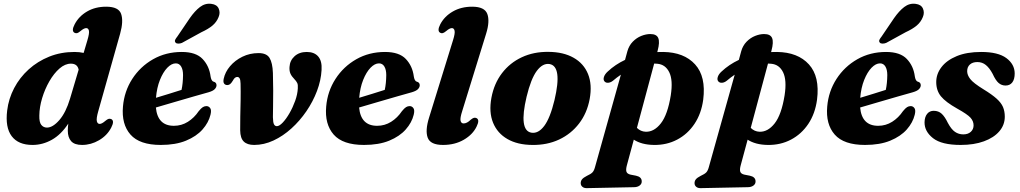

<svg xmlns="http://www.w3.org/2000/svg" viewBox="-20 -755 5406 1018"><path d="M617 -576.5 500.5 -163.5Q490 -126.5 493.5 -112.2Q497 -98 508.5 -98Q520 -98 538.5 -114Q549 -123 556 -124.8Q563 -126.5 570 -123.5Q588.5 -114 569.5 -78Q548 -36.5 505.2 -11.5Q462.5 13.5 415 13.5Q375 13.5 357.2 -6.5Q339.5 -26.5 339.5 -62Q339.5 -79 342 -99.5Q304 -41.5 255 -14Q206 13.5 152.5 13.5Q77 13.5 42 -33Q7 -79.5 18 -169Q25.5 -231.5 55 -287.8Q84.5 -344 132 -387Q179.5 -430 241.2 -454.8Q303 -479.5 375 -479.5Q401.5 -479.5 423.5 -474.5L443.5 -542Q454.5 -578.5 451.5 -592.2Q448.5 -606 437 -606Q425.5 -606 407 -590.5Q396.5 -581.5 389.5 -579.5Q382.5 -577.5 375.5 -581Q357 -590.5 376 -626.5Q398 -668.5 441.5 -694Q485 -719.5 543 -719.5Q609 -719.5 622.2 -681.2Q635.5 -643 617 -576.5ZM188.5 -142.5Q187.5 -107 199 -92.8Q210.5 -78.5 229 -78.5Q260 -78.5 294.8 -118.5Q329.5 -158.5 351.5 -232.5L397 -385.5Q390.5 -417.5 356 -417.5Q325 -417.5 295.5 -391.8Q266 -366 242 -324.5Q218 -283 203.5 -235Q189 -187 188.5 -142.5Z M1096 -146.5Q1086 -105 1053.8 -68.5Q1021.5 -32 966.2 -9.2Q911 13.5 832.5 13.5Q720 13.5 671.8 -41.5Q623.5 -96.5 632 -190.5Q639 -271 681.2 -336.5Q723.5 -402 791.5 -440.8Q859.5 -479.5 944 -479.5Q1019 -479.5 1054.2 -442.2Q1089.5 -405 1096.5 -350Q1098 -339.5 1101.8 -331.8Q1105.5 -324 1112.5 -322Q1128 -318 1128 -303Q1128 -292.5 1119 -282.8Q1110 -273 1086.5 -266Q1057 -258 1008 -243.8Q959 -229.5 904.8 -213.8Q850.5 -198 806.5 -185Q815.5 -88 902 -88Q942.5 -88 976.2 -109.2Q1010 -130.5 1033.5 -165.5Q1046.5 -181.5 1055.5 -187Q1064.5 -192.5 1075 -192.5Q1087.5 -192 1094.8 -181.2Q1102 -170.5 1096 -146.5ZM912 -419Q889.5 -419 867 -395.8Q844.5 -372.5 828 -331.2Q811.5 -290 807 -236.5Q840.5 -246.5 877.5 -258Q914.5 -269.5 942.5 -278.5Q950 -312 950.5 -357Q950.5 -385.5 940.5 -402.2Q930.5 -419 912 -419ZM986.5 -659Q1013 -697 1040.5 -718Q1068 -739 1101 -734.5Q1130 -731 1139.5 -709.5Q1149 -688 1139 -664.5Q1128.5 -638 1106.5 -619.5Q1084.5 -601 1047.5 -584L944.5 -527.5Q934.5 -523.5 924.5 -523.8Q914.5 -524 910.5 -529.5Q905 -536.5 909 -544.5Q913 -552.5 920 -561Z M1253.5 -64Q1253 -95 1254 -137Q1255 -179 1255.8 -224.5Q1256.5 -270 1255.5 -312Q1255 -332 1250.5 -339.5Q1246 -347 1238 -347Q1224.5 -347 1215 -328Q1206.5 -314 1200 -309Q1193.5 -304 1185 -304Q1174 -304 1168.2 -312Q1162.5 -320 1166 -337Q1173.5 -373 1199.8 -404Q1226 -435 1265.2 -454.2Q1304.5 -473.5 1351 -473.5Q1393.5 -473.5 1409.2 -447.8Q1425 -422 1427 -368Q1428.5 -320.5 1428.5 -274Q1428.5 -227.5 1427.8 -190.5Q1427 -153.5 1427 -133.5Q1427.5 -105.5 1432.8 -95.8Q1438 -86 1448 -86Q1461 -86 1479.2 -105.2Q1497.5 -124.5 1515 -155Q1532.5 -185.5 1545 -220.2Q1557.5 -255 1559 -286Q1560.5 -305 1556 -314.8Q1551.5 -324.5 1539.5 -337Q1526.5 -350 1520 -364.5Q1513.5 -379 1515 -400Q1517 -434.5 1542 -457Q1567 -479.5 1606.5 -479.5Q1646.5 -479.5 1667.2 -455.5Q1688 -431.5 1685 -384Q1682 -329 1660.8 -272.8Q1639.5 -216.5 1604.5 -165.2Q1569.5 -114 1525 -73.8Q1480.5 -33.5 1430 -10Q1379.5 13.5 1327.5 13.5Q1291 13.5 1272.5 -4.5Q1254 -22.5 1253.5 -64Z M2173.5 -146.5Q2163.5 -105 2131.2 -68.5Q2099 -32 2043.8 -9.2Q1988.5 13.5 1910 13.5Q1797.5 13.5 1749.2 -41.5Q1701 -96.5 1709.5 -190.5Q1716.5 -271 1758.8 -336.5Q1801 -402 1869 -440.8Q1937 -479.5 2021.5 -479.5Q2096.5 -479.5 2131.8 -442.2Q2167 -405 2174 -350Q2175.5 -339.5 2179.2 -331.8Q2183 -324 2190 -322Q2205.5 -318 2205.5 -303Q2205.5 -292.5 2196.5 -282.8Q2187.5 -273 2164 -266Q2134.5 -258 2085.5 -243.8Q2036.5 -229.5 1982.2 -213.8Q1928 -198 1884 -185Q1893 -88 1979.5 -88Q2020 -88 2053.8 -109.2Q2087.5 -130.5 2111 -165.5Q2124 -181.5 2133 -187Q2142 -192.5 2152.5 -192.5Q2165 -192 2172.2 -181.2Q2179.5 -170.5 2173.5 -146.5ZM1989.5 -419Q1967 -419 1944.5 -395.8Q1922 -372.5 1905.5 -331.2Q1889 -290 1884.5 -236.5Q1918 -246.5 1955 -258Q1992 -269.5 2020 -278.5Q2027.5 -312 2028 -357Q2028 -385.5 2018 -402.2Q2008 -419 1989.5 -419Z M2557.5 -576.5 2431 -167Q2418.5 -128.5 2422 -114.5Q2425.5 -100.5 2438 -100.5Q2456 -100.5 2475.5 -120Q2486 -128.5 2492.5 -130.2Q2499 -132 2506 -129Q2525 -120 2507 -84Q2486.5 -41.5 2439 -14Q2391.5 13.5 2329 13.5Q2262 13.5 2247.8 -24.8Q2233.5 -63 2255 -131.5L2382 -542Q2393.5 -578.5 2390.2 -592.2Q2387 -606 2376 -606Q2364 -606 2346 -590.5Q2335 -581.5 2328 -579.5Q2321 -577.5 2314.5 -581Q2296 -590.5 2314.5 -626.5Q2336.5 -668.5 2380.8 -694Q2425 -719.5 2483.5 -719.5Q2549.5 -719.5 2563.8 -681Q2578 -642.5 2557.5 -576.5Z M2888 -480Q2967 -479.5 3021 -449Q3075 -418.5 3097.8 -362.5Q3120.5 -306.5 3106.5 -230Q3092.5 -155 3050.2 -100Q3008 -45 2944.5 -15.2Q2881 14.5 2802.5 13.5Q2724 13 2670.5 -17.8Q2617 -48.5 2594.2 -104.5Q2571.5 -160.5 2585.5 -236.5Q2599.5 -312 2641.5 -367Q2683.5 -422 2746.8 -451.5Q2810 -481 2888 -480ZM2797.5 -51.5Q2834 -45.5 2865.5 -87.2Q2897 -129 2920 -224.5Q2962.5 -404 2893.5 -415.5Q2857.5 -421 2826.2 -379.2Q2795 -337.5 2772 -242Q2729.5 -63 2797.5 -51.5Z M3230 -327Q3218 -317.5 3205.2 -316.2Q3192.5 -315 3185 -323.5Q3177.5 -332.5 3182.2 -347.2Q3187 -362 3202.5 -376Q3242 -413 3294 -437.5L3306.5 -483.5Q3315 -513.5 3335 -534Q3355 -554.5 3380 -564.5Q3405 -574.5 3428 -574.5Q3461.5 -574.5 3470.2 -553Q3479 -531.5 3467 -487L3465 -479Q3480.5 -479.5 3496.5 -479.5Q3607 -478 3665.5 -413.5Q3724 -349 3708.5 -226.5Q3698.5 -152.5 3662.2 -98.2Q3626 -44 3570.5 -14.8Q3515 14.5 3447 13.5Q3414 13 3387 5.8Q3360 -1.5 3340.5 -14.5L3304 120.5Q3297.5 144 3301.5 155.5Q3305.5 167 3323.5 171L3352 176.5Q3382.5 183 3382.5 206.5Q3383 220 3371.2 228.8Q3359.5 237.5 3341 237.5L3091.5 242.5Q3077 243 3068 235.5Q3059 228 3059 216Q3059 204.5 3066 195.8Q3073 187 3091.5 177.5Q3112.5 168 3121 159.2Q3129.5 150.5 3134.5 132L3272 -359Q3250.5 -344.5 3230 -327ZM3403.5 -56.5Q3448 -55 3484 -101Q3520 -147 3536.5 -249.5Q3549 -330 3528.5 -371.8Q3508 -413.5 3465 -417Q3457 -418 3448.5 -418L3357 -77Q3376.5 -57.5 3403.5 -56.5Z M3833.5 -327Q3821.5 -317.5 3808.8 -316.2Q3796 -315 3788.5 -323.5Q3781 -332.5 3785.8 -347.2Q3790.5 -362 3806 -376Q3845.5 -413 3897.5 -437.5L3910 -483.5Q3918.5 -513.5 3938.5 -534Q3958.5 -554.5 3983.5 -564.5Q4008.5 -574.5 4031.5 -574.5Q4065 -574.5 4073.8 -553Q4082.5 -531.5 4070.5 -487L4068.5 -479Q4084 -479.5 4100 -479.5Q4210.5 -478 4269 -413.5Q4327.5 -349 4312 -226.5Q4302 -152.5 4265.8 -98.2Q4229.5 -44 4174 -14.8Q4118.5 14.5 4050.5 13.5Q4017.5 13 3990.5 5.8Q3963.5 -1.5 3944 -14.5L3907.5 120.5Q3901 144 3905 155.5Q3909 167 3927 171L3955.5 176.5Q3986 183 3986 206.5Q3986.5 220 3974.8 228.8Q3963 237.5 3944.5 237.5L3695 242.5Q3680.5 243 3671.5 235.5Q3662.5 228 3662.5 216Q3662.5 204.5 3669.5 195.8Q3676.5 187 3695 177.5Q3716 168 3724.5 159.2Q3733 150.5 3738 132L3875.5 -359Q3854 -344.5 3833.5 -327ZM4007 -56.5Q4051.5 -55 4087.5 -101Q4123.5 -147 4140 -249.5Q4152.5 -330 4132 -371.8Q4111.5 -413.5 4068.5 -417Q4060.5 -418 4052 -418L3960.5 -77Q3980 -57.5 4007 -56.5Z M4830 -146.5Q4820 -105 4787.8 -68.5Q4755.5 -32 4700.2 -9.2Q4645 13.5 4566.5 13.5Q4454 13.5 4405.8 -41.5Q4357.5 -96.5 4366 -190.5Q4373 -271 4415.2 -336.5Q4457.5 -402 4525.5 -440.8Q4593.5 -479.5 4678 -479.5Q4753 -479.5 4788.2 -442.2Q4823.5 -405 4830.5 -350Q4832 -339.5 4835.8 -331.8Q4839.5 -324 4846.5 -322Q4862 -318 4862 -303Q4862 -292.5 4853 -282.8Q4844 -273 4820.5 -266Q4791 -258 4742 -243.8Q4693 -229.5 4638.8 -213.8Q4584.5 -198 4540.5 -185Q4549.5 -88 4636 -88Q4676.5 -88 4710.2 -109.2Q4744 -130.5 4767.5 -165.5Q4780.5 -181.5 4789.5 -187Q4798.5 -192.5 4809 -192.5Q4821.5 -192 4828.8 -181.2Q4836 -170.5 4830 -146.5ZM4646 -419Q4623.5 -419 4601 -395.8Q4578.5 -372.5 4562 -331.2Q4545.5 -290 4541 -236.5Q4574.5 -246.5 4611.5 -258Q4648.5 -269.5 4676.5 -278.5Q4684 -312 4684.5 -357Q4684.5 -385.5 4674.5 -402.2Q4664.5 -419 4646 -419ZM4720.5 -659Q4747 -697 4774.5 -718Q4802 -739 4835 -734.5Q4864 -731 4873.5 -709.5Q4883 -688 4873 -664.5Q4862.5 -638 4840.5 -619.5Q4818.5 -601 4781.5 -584L4678.5 -527.5Q4668.5 -523.5 4658.5 -523.8Q4648.5 -524 4644.5 -529.5Q4639 -536.5 4643 -544.5Q4647 -552.5 4654 -561Z M5087.5 -42.5Q5112.5 -42.5 5127.2 -56Q5142 -69.5 5142 -90.5Q5142 -112.5 5125.8 -130.8Q5109.5 -149 5055.5 -179Q4994 -213.5 4969 -244.2Q4944 -275 4944 -320Q4944 -363 4971.8 -399.2Q4999.5 -435.5 5052.8 -457.5Q5106 -479.5 5182.5 -479.5Q5272 -479.5 5315.8 -447Q5359.5 -414.5 5360 -366Q5360 -334.5 5347.2 -318Q5334.5 -301.5 5311.5 -301.5Q5290.5 -301.5 5274.8 -315Q5259 -328.5 5243 -363.5Q5226.5 -394.5 5207.2 -410.2Q5188 -426 5162 -426Q5137 -426 5122.5 -413Q5108 -400 5108 -377.5Q5108 -357 5124.5 -335.8Q5141 -314.5 5194.5 -281.5Q5239.5 -254 5264 -232Q5288.5 -210 5298 -187.5Q5307.5 -165 5307.5 -136.5Q5307.5 -92.5 5278.5 -58.8Q5249.5 -25 5197 -5.8Q5144.5 13.5 5073.5 13.5Q4973 13.5 4927.2 -22.2Q4881.5 -58 4882 -106.5Q4882.5 -134.5 4895.5 -151Q4908.5 -167.5 4930.5 -167.5Q4956 -167.5 4973 -151.8Q4990 -136 5005.5 -103.5Q5024 -69 5043.5 -55.8Q5063 -42.5 5087.5 -42.5Z"/></svg>

Font: Fraunces 9pt
Style: Bold Italic
Weight: 700
Italic angle: -16°
Version: Version 1.000;[b76b70a41]